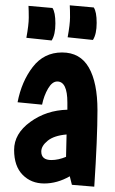

<svg xmlns="http://www.w3.org/2000/svg" viewBox="-20 -679 430 721"><path d="M334 22 250 15 242 -17Q195 10 146 10Q97 10 65 -22.5Q33 -55 33 -116Q33 -177 93.5 -221Q154 -265 233 -267V-294Q233 -373 195 -373Q176 -373 160.5 -346.5Q145 -320 138 -286L46 -295Q61 -373 103 -427.5Q145 -482 213 -482Q281 -482 313.5 -425.5Q346 -369 346 -265Q346 -161 334 22ZM135 -110Q135 -78 173 -78Q199 -78 228 -90L230 -174Q183 -170 159 -150.5Q135 -131 135 -110ZM177 -649Q188 -633 188 -591Q188 -549 174 -527L79 -537Q88 -586 88 -612.5Q88 -639 87 -657ZM332 -651Q343 -635 343 -593Q343 -551 329 -529L234 -539Q243 -588 243 -614.5Q243 -641 242 -659Z"/></svg>

Font: Boogaloo
Style: Regular
Weight: 400
Designer: John Vargas Beltran
Foundry: John Vargas Beltran
Version: Version 1.002